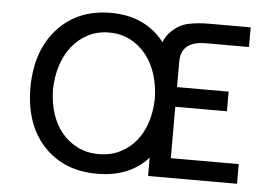

<svg xmlns="http://www.w3.org/2000/svg" viewBox="-51 -778 1200 856"><g transform="rotate(5 549.0 -350.0)"><path d="M640 -347Q639 -403 623.5 -453Q608 -503 578.5 -540.5Q549 -578 507 -600Q465 -622 412 -622Q359 -622 317 -600Q275 -578 245.5 -540.5Q216 -503 200.5 -453Q185 -403 184 -347Q185 -290 200.5 -241Q216 -192 245.5 -156Q275 -120 317 -99Q359 -78 412 -78Q465 -78 507 -99Q549 -120 578.5 -156Q608 -192 623.5 -241Q639 -290 640 -347ZM1038 0H640V-82Q557 10 412 10Q264 10 174 -85.5Q84 -181 83 -347Q84 -513 174 -611.5Q264 -710 412 -710Q566 -710 652 -600Q664 -631 687 -652Q719 -682 759 -691Q799 -700 857 -700H1038V-612H844Q734 -612 734 -520V-406H965V-318H734V-88H1038Z"/></g></svg>

Font: Baumans
Style: Regular
Weight: 400
Designer: Henadij Zarechnjuk
Foundry: Cyreal (www.cyreal.org)
Version: Version 001.002